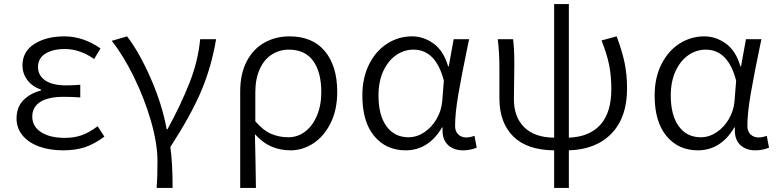

<svg xmlns="http://www.w3.org/2000/svg" viewBox="-20 -723 3809 940"><path d="M61 -143Q61 -198 94 -232Q127 -266 181 -280V-284Q138 -299 114 -331Q90 -363 90 -403Q90 -471 148.5 -508Q207 -545 295 -545Q387 -545 472 -486L441 -434Q371 -483 297 -483Q239 -483 202.5 -460.5Q166 -438 166 -395Q166 -354 201 -329.5Q236 -305 305 -305Q333 -305 373 -308V-246Q330 -249 293 -249Q216 -249 177 -224Q138 -199 138 -152Q138 -104 181 -76Q224 -48 298 -48Q343 -48 380 -61Q417 -74 458 -105L491 -54Q441 -17 395 -2Q349 13 289 13Q222 13 170.5 -6Q119 -25 90 -60.5Q61 -96 61 -143Z M751 68Q751 -21 718.5 -132.5Q686 -244 634.5 -348.5Q583 -453 527 -523L602 -545Q661 -469 717.5 -340.5Q774 -212 796 -90H800Q866 -211 908 -318Q950 -425 960 -531H1038Q1015 -395 965.5 -278Q916 -161 814 -3Q825 74 825 197H747Q751 147 751 68Z M1397 -545Q1510 -545 1570.5 -472.5Q1631 -400 1631 -273Q1631 -186 1599 -121Q1567 -56 1514.5 -21.5Q1462 13 1403 13Q1352 13 1309 -5.5Q1266 -24 1228 -66Q1231 50 1233 197H1156V-275Q1156 -362 1188 -423Q1220 -484 1275 -514.5Q1330 -545 1397 -545ZM1553 -272Q1553 -369 1513.5 -424.5Q1474 -480 1393 -480Q1349 -480 1311.5 -456.5Q1274 -433 1252 -385.5Q1230 -338 1230 -270V-129Q1269 -84 1308 -67.5Q1347 -51 1392 -51Q1437 -51 1473.5 -78.5Q1510 -106 1531.5 -156.5Q1553 -207 1553 -272Z M1754 -255Q1754 -343 1787.5 -409Q1821 -475 1876.5 -510Q1932 -545 1997 -545Q2054 -545 2103 -509.5Q2152 -474 2174 -398H2177L2201 -531H2277L2271 -504Q2241 -360 2224.5 -264.5Q2208 -169 2208 -106Q2208 -80 2223.5 -65Q2239 -50 2263 -50Q2281 -50 2303 -58L2314 0Q2282 13 2247 13Q2199 13 2171 -15.5Q2143 -44 2147 -99H2144Q2112 -44 2067 -15.5Q2022 13 1966 13Q1870 13 1812 -57Q1754 -127 1754 -255ZM2145 -227 2153 -328Q2114 -480 2004 -480Q1959 -480 1920 -453.5Q1881 -427 1857 -376Q1833 -325 1833 -255Q1833 -159 1872 -105Q1911 -51 1980 -51Q2021 -51 2057.5 -75.5Q2094 -100 2117.5 -140.5Q2141 -181 2145 -227Z M2693 13Q2560 12 2492.5 -55.5Q2425 -123 2425 -241V-389Q2425 -467 2417 -531H2492Q2498 -487 2498 -409L2496 -237Q2496 -150 2546.5 -100Q2597 -50 2693 -49V-703H2765V-49Q2866 -53 2919.5 -112.5Q2973 -172 2973 -287Q2973 -350 2962.5 -403.5Q2952 -457 2925 -525L2999 -545Q3026 -473 3038 -415Q3050 -357 3050 -289Q3050 -149 2974.5 -70Q2899 9 2765 13V197H2693Z M3185 -255Q3185 -343 3218.5 -409Q3252 -475 3307.5 -510Q3363 -545 3428 -545Q3485 -545 3534 -509.5Q3583 -474 3605 -398H3608L3632 -531H3708L3702 -504Q3672 -360 3655.5 -264.5Q3639 -169 3639 -106Q3639 -80 3654.5 -65Q3670 -50 3694 -50Q3712 -50 3734 -58L3745 0Q3713 13 3678 13Q3630 13 3602 -15.5Q3574 -44 3578 -99H3575Q3543 -44 3498 -15.5Q3453 13 3397 13Q3301 13 3243 -57Q3185 -127 3185 -255ZM3576 -227 3584 -328Q3545 -480 3435 -480Q3390 -480 3351 -453.5Q3312 -427 3288 -376Q3264 -325 3264 -255Q3264 -159 3303 -105Q3342 -51 3411 -51Q3452 -51 3488.5 -75.5Q3525 -100 3548.5 -140.5Q3572 -181 3576 -227Z"/></svg>

Font: Nebula Sans Book
Style: Regular
Weight: 400
Designer: Paul D. Hunt for Adobe (as Source Sans)
Foundry: Nebula Entertainment & Broadcasting LLC
Version: Version 1.010